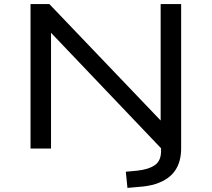

<svg xmlns="http://www.w3.org/2000/svg" viewBox="-20 -725 1033 937"><path d="M602 192 594 113 649 108Q705 102 735.5 81Q766 60 766 12V-56L774 7L229 -565V0H129V-705H221L764 -137V-705H864V0Q864 31 857 57.5Q850 84 835.5 106Q821 128 797 145Q773 162 738.5 173Q704 184 658 187Z"/></svg>

Font: Nunito Sans 7pt Expanded
Style: Regular
Weight: 400
Width: 7
Designer: Vernon Adams
Foundry: Vernon Adams
Version: Version 3.101;gftools[0.9.27]